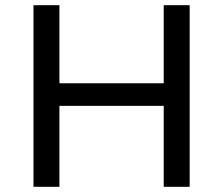

<svg xmlns="http://www.w3.org/2000/svg" viewBox="-20 -720 860 740"><path d="M611 -700V-399H209V-700H109V0H209V-312H611V0H711V-700Z"/></svg>

Font: AWKNG-Font Medium
Style: Regular
Weight: 500
Designer: Awakening Church
Foundry: Awakening Church
Version: Version 1.700;PS 001.700;hotconv 1.0.88;makeotf.lib2.5.64775